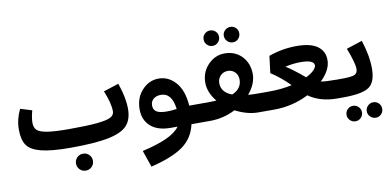

<svg xmlns="http://www.w3.org/2000/svg" viewBox="-87 -989 3142 1543"><g transform="rotate(-10 1484.0 -218.0)"><path d="M890 -422Q932 -303 932 -211Q932 -124 888 -75.5Q844 -27 734.5 -4.5Q625 18 424 18Q267 18 184 -3.5Q101 -25 70 -69.5Q39 -114 39 -198Q39 -281 78 -361L172 -332Q156 -273 156 -233Q156 -193 177.5 -172.5Q199 -152 259 -142Q319 -132 437 -132Q587 -132 667 -140Q747 -148 778 -164.5Q809 -181 809 -212Q809 -278 766 -382ZM464 102Q484 82 513 82Q542 82 562 102Q582 122 582 151Q582 180 562 200Q542 220 513 220Q484 220 464 200Q444 180 444 151Q444 122 464 102Z M1521 -66 1501 0H1413Q1388 112 1299.5 175Q1211 238 1037 280L990 144Q1239 88 1299 0H1244Q1138 0 1080.5 -51Q1023 -102 1023 -189Q1023 -283 1080 -345Q1137 -407 1216 -407Q1296 -407 1354 -341.5Q1412 -276 1421 -150H1513ZM1236 -135Q1279 -135 1317 -141Q1301 -275 1211 -275Q1174 -275 1150.5 -255.5Q1127 -236 1127 -203Q1127 -167 1153 -151Q1179 -135 1236 -135Z M1627 -654Q1627 -680 1645.5 -698Q1664 -716 1690 -716Q1716 -716 1734.5 -698Q1753 -680 1753 -654Q1753 -627 1734.5 -608.5Q1716 -590 1690 -590Q1664 -590 1645.5 -608.5Q1627 -627 1627 -654ZM1792 -654Q1792 -680 1811 -698Q1830 -716 1856 -716Q1882 -716 1900 -698Q1918 -680 1918 -654Q1918 -627 1900 -608.5Q1882 -590 1856 -590Q1830 -590 1811 -608.5Q1792 -627 1792 -654ZM2049 -150 2058 -67 2038 0H1958Q1870 0 1772 -50Q1675 0 1565 0H1501L1481 -67L1513 -150H1581Q1603 -150 1643 -152Q1580 -228 1580 -309Q1580 -395 1637.5 -454.5Q1695 -514 1773 -514Q1859 -514 1913.5 -456.5Q1968 -399 1968 -311Q1968 -232 1902 -153Q1945 -150 1995 -150ZM1690 -286Q1690 -210 1777 -178Q1856 -211 1856 -287Q1856 -323 1832.5 -347Q1809 -371 1774 -371Q1738 -371 1714 -346.5Q1690 -322 1690 -286Z M2662 -150 2670 -67 2650 0H2603Q2464 0 2370 -67Q2238 0 2088 0H2037L2018 -69L2050 -150H2070Q2174 -150 2260 -169Q2190 -241 2108 -294L2125 -432Q2235 -472 2354 -472Q2467 -472 2523 -431.5Q2579 -391 2579 -318Q2579 -238 2496 -157Q2536 -150 2622 -150ZM2237 -324Q2296 -287 2386 -211Q2427 -231 2449.5 -253.5Q2472 -276 2472 -294Q2472 -339 2360 -339Q2303 -339 2237 -324Z M2662 -150Q2746 -150 2771 -161.5Q2796 -173 2796 -208Q2796 -255 2748 -380L2877 -422Q2919 -294 2919 -190Q2919 -76 2861.5 -38Q2804 0 2650 0L2630 -67ZM2760.5 187.5Q2742 206 2716 206Q2690 206 2671.5 187.5Q2653 169 2653 143Q2653 117 2671.5 98.5Q2690 80 2716 80Q2742 80 2760.5 98.5Q2779 117 2779 143Q2779 169 2760.5 187.5ZM2926 187.5Q2908 206 2882 206Q2856 206 2837 187.5Q2818 169 2818 143Q2818 117 2837 98.5Q2856 80 2882 80Q2908 80 2926 98.5Q2944 117 2944 143Q2944 169 2926 187.5Z"/></g></svg>

Font: FiraGO
Style: Bold
Weight: 700
Designer: bBox Type
Foundry: bBox Type GmbH
Version: Version 1.001;PS 001.001;hotconv 1.0.88;makeotf.lib2.5.64775